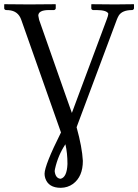

<svg xmlns="http://www.w3.org/2000/svg" viewBox="-20 -666 657 913"><path d="M291 20Q255.9 72.8 241.7 136.7Q239.7 145.5 240.2 149.9Q244.6 182.1 268.1 184.1Q298.3 177.2 300.8 113.8Q300.8 61.5 291 20ZM487.8 -574.2Q494.6 -591.3 495.1 -601.1Q487.8 -617.7 439.9 -618.2H421.9Q415 -620.1 414.1 -626V-645L416 -646Q417 -646 527.8 -645L615.2 -646L617.2 -645V-626Q615.2 -619.1 608.9 -618.2Q561.5 -618.2 544.9 -592.3Q540 -584 536.1 -574.2L344.2 -61Q370.6 34.2 374 99.1Q374 173.8 327.1 208.5Q301.8 226.6 269 227.1Q210.4 227.1 195.3 181.6Q191.9 170.9 191.9 160.2Q192.4 119.1 270 -36.1L81.1 -571.8Q66.4 -614.3 21 -617.7Q14.6 -618.2 7.8 -618.2Q1 -620.1 0 -626V-645L2 -646Q2.9 -646 119.1 -645L243.2 -646L245.1 -645V-626Q243.2 -619.1 236.8 -618.2H210Q162.6 -617.2 162.1 -591.8Q162.6 -586.4 166 -571.8L291 -215.8L321.8 -128.9L353 -212.9Z"/></svg>

Font: Linux Biolinum Capitals O
Style: Small Caps
Weight: 400
Designer: Philipp H. Poll
Foundry: Philipp H. Poll
Version: Version 1.0.4